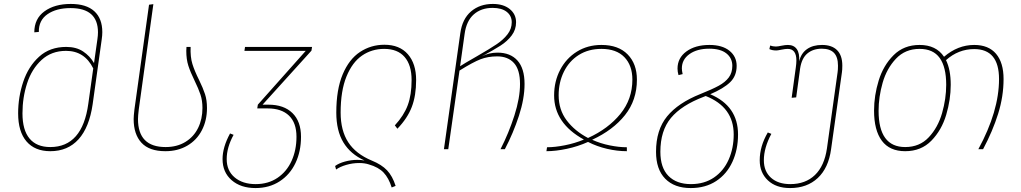

<svg xmlns="http://www.w3.org/2000/svg" viewBox="-20 -757 5181 974"><path d="M499 -594Q499 -577 496 -557L450 -228Q433 -111 378.5 -50.5Q324 10 235 10Q157 10 114.5 -39.5Q72 -89 72 -182Q72 -265 98 -342.5Q124 -420 178.5 -469.5Q233 -519 316 -519Q367 -519 401.5 -496Q436 -473 457 -437L474 -557Q477 -577 477 -593Q477 -716 338 -716Q266 -716 221 -685Q176 -654 177 -595L154 -593Q154 -662 205.5 -699.5Q257 -737 339 -737Q418 -737 458.5 -700Q499 -663 499 -594ZM453 -410Q409 -499 315 -499Q241 -499 191 -453Q141 -407 117.5 -334.5Q94 -262 94 -182Q94 -97 130 -54Q166 -11 235 -11Q398 -11 428 -231Z M736 -733 758 -736 684 -202Q680 -168 680 -153Q680 -11 820 -11Q878 -11 920.5 -37Q963 -63 985 -108Q1007 -153 1007 -209Q1007 -247 997 -277Q987 -307 967 -348Q946 -391 935.5 -423.5Q925 -456 925 -499L926 -519H947Q945 -468 956 -432.5Q967 -397 990 -351Q1010 -310 1020 -279.5Q1030 -249 1030 -209Q1030 -146 1004 -96Q978 -46 930 -18Q882 10 819 10Q737 10 697.5 -33Q658 -76 658 -153Q658 -168 662 -202Z M1560 -500 1312 -226H1342Q1420 -226 1463.5 -183.5Q1507 -141 1507 -63Q1507 11 1479 70Q1451 129 1398.5 163Q1346 197 1276 197Q1201 197 1155 157Q1109 117 1109 50Q1109 -10 1147 -80L1165 -73Q1130 -9 1130 50Q1130 109 1170.5 143Q1211 177 1277 177Q1341 177 1388 145Q1435 113 1459.5 58.5Q1484 4 1484 -63Q1484 -134 1446 -170.5Q1408 -207 1338 -207H1285L1288 -226L1531 -499H1220L1223 -519H1563Z M1851 77Q1830 70 1802 70Q1769 70 1736.5 79.5Q1704 89 1685 103L1680 85Q1699 71 1730 62.5Q1761 54 1793 54Q1811 54 1829 57Q1758 25 1722 -34.5Q1686 -94 1686 -186Q1686 -303 1718.5 -380Q1751 -457 1806.5 -493.5Q1862 -530 1930 -530Q2007 -530 2049 -482Q2091 -434 2091 -351Q2091 -272 2069 -214.5Q2047 -157 1996 -104L1983 -121Q2029 -171 2048.5 -223.5Q2068 -276 2068 -351Q2068 -427 2032.5 -468Q1997 -509 1929 -509Q1866 -509 1816.5 -475Q1767 -441 1737.5 -368.5Q1708 -296 1708 -186Q1708 -95 1746.5 -35.5Q1785 24 1867 58Q1916 78 1943.5 107Q1971 136 1987 186L1967 194Q1952 146 1926 118.5Q1900 91 1851 77Z M2641 -331Q2641 -257 2612.5 -169.5Q2584 -82 2541 0H2519Q2561 -82 2589.5 -171Q2618 -260 2618 -331Q2618 -403 2587.5 -437Q2557 -471 2502 -471Q2456 -471 2418 -456.5Q2380 -442 2311 -399L2254 0H2232L2315 -588Q2325 -661 2369.5 -699Q2414 -737 2480 -737Q2534 -737 2566 -711Q2598 -685 2598 -644Q2598 -607 2576 -577.5Q2554 -548 2519 -525.5Q2484 -503 2424 -471Q2460 -490 2504 -490Q2569 -490 2605 -450Q2641 -410 2641 -331ZM2343 -439 2400 -472Q2466 -510 2500 -533Q2534 -556 2555 -583.5Q2576 -611 2576 -644Q2576 -677 2550.5 -697Q2525 -717 2479 -717Q2421 -717 2383.5 -684Q2346 -651 2337 -585L2314 -421Z M3211 -353Q3211 -249 3150.5 -173Q3090 -97 2984 -48Q3026 -29 3073 -19.5Q3120 -10 3160 -10V10Q3111 10 3059.5 -2Q3008 -14 2963 -37Q2912 -14 2855.5 -2Q2799 10 2752 10L2755 -10Q2795 -10 2845.5 -20Q2896 -30 2942 -49Q2791 -132 2791 -273Q2791 -344 2821.5 -402.5Q2852 -461 2906.5 -495Q2961 -529 3031 -529Q3117 -529 3164 -481Q3211 -433 3211 -353ZM2963 -57Q3066 -104 3127 -179Q3188 -254 3188 -353Q3188 -425 3147.5 -467Q3107 -509 3031 -509Q2965 -509 2916 -478Q2867 -447 2840.5 -393Q2814 -339 2814 -274Q2814 -200 2855 -146Q2896 -92 2963 -57Z M3724 -75Q3724 2 3695.5 64Q3667 126 3613 161.5Q3559 197 3484 197Q3401 197 3354.5 149.5Q3308 102 3308 13Q3308 -98 3364 -166.5Q3420 -235 3533 -280Q3593 -304 3626 -322Q3659 -340 3677 -364Q3695 -388 3695 -423Q3695 -462 3665 -486Q3635 -510 3578 -510Q3516 -510 3477.5 -482.5Q3439 -455 3439 -410Q3439 -399 3443 -381L3422 -376Q3417 -393 3417 -409Q3417 -463 3462 -496Q3507 -529 3579 -529Q3644 -529 3680.5 -499.5Q3717 -470 3717 -423Q3717 -372 3684 -340Q3651 -308 3583 -279Q3724 -219 3724 -75ZM3702 -75Q3702 -214 3560 -270L3550 -266Q3437 -223 3383.5 -158.5Q3330 -94 3330 13Q3330 94 3371 135.5Q3412 177 3485 177Q3553 177 3602 143.5Q3651 110 3676.5 52.5Q3702 -5 3702 -75Z M4253 -424Q4253 -402 4251 -390L4196 0Q4183 95 4128.5 146Q4074 197 3988 197Q3917 197 3875.5 158Q3834 119 3834 56Q3834 -15 3875 -85L3893 -78Q3855 -7 3855 56Q3855 112 3891 144.5Q3927 177 3989 177Q4066 177 4114 131Q4162 85 4175 -4L4229 -390Q4231 -402 4231 -424Q4231 -468 4210.5 -489Q4190 -510 4149 -510Q4105 -510 4076 -486Q4047 -462 4039 -410L4019 -263L3996 -261L4017 -414Q4020 -435 4020 -450Q4020 -509 3976 -509Q3964 -509 3944 -505Q3926 -501 3918 -501Q3897 -501 3883 -508L3887 -526Q3901 -521 3916 -521Q3926 -521 3944 -525Q3964 -529 3977 -529Q4007 -529 4022 -508Q4037 -487 4034 -446Q4044 -487 4074 -508Q4104 -529 4150 -529Q4200 -529 4226.5 -502.5Q4253 -476 4253 -424Z M5071 -356Q5071 -268 5043.5 -180Q5016 -92 4967 0H4943Q5048 -193 5048 -356Q5048 -508 4922 -508Q4842 -508 4779 -452Q4803 -403 4803 -327Q4803 -252 4780 -174.5Q4757 -97 4705 -43.5Q4653 10 4572 10Q4493 10 4453.5 -43Q4414 -96 4414 -196Q4414 -272 4437.5 -348.5Q4461 -425 4513 -477Q4565 -529 4645 -529Q4729 -529 4769 -469Q4839 -529 4922 -529Q4995 -529 5033 -484Q5071 -439 5071 -356ZM4780 -327Q4780 -417 4747 -463Q4714 -509 4645 -509Q4572 -509 4525 -459Q4478 -409 4457.5 -337Q4437 -265 4437 -195Q4437 -11 4572 -11Q4645 -11 4691.5 -60.5Q4738 -110 4759 -183Q4780 -256 4780 -327Z"/></svg>

Font: FiraGO Thin
Style: Italic
Weight: 100
Italic angle: -8°
Designer: bBox Type GmbH
Foundry: bBox Type GmbH
Version: Version 1.001